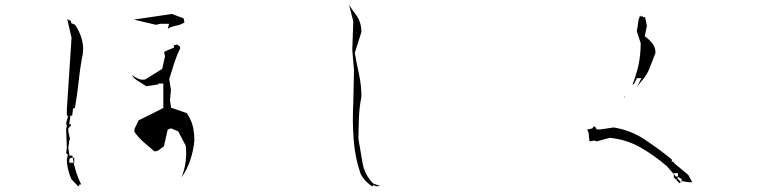

<svg xmlns="http://www.w3.org/2000/svg" viewBox="-20 -754 3040 760"><path d="M301.3 -23.9Q274.9 -78.1 266.6 -138.2H254.9L250.5 -168.9L254.9 -201.7H257.3L250.5 -233.9V-246.1L261.2 -257.8V-262.2H258.8H253.9L258.8 -296.4H265.6L269.5 -325.7H276.4Q285.6 -378.4 291.5 -432.6Q297.4 -488.8 308.1 -543.5Q309.1 -551.3 309.1 -559.1Q309.1 -607.9 277.3 -655.8L261.2 -663.1V-670.4L246.1 -678.2L263.2 -605L244.6 -321.3V-296.4H250L241.7 -266.6L244.6 -255.9L241.7 -243.7L244.6 -168.9L241.7 -147.9L249 -141.1L244.6 -124.5Q244.6 -103 249.8 -82.3Q254.9 -61.5 262.7 -44.4L289.1 -17.1H293.5V-23.9ZM715.3 -177.2Q716.8 -161.6 716.8 -152.6Q716.8 -143.6 716.8 -139.6Q715.3 -93.3 698.7 -51.8Q721.7 -85 733.6 -121.6Q745.6 -158.2 749.5 -197.3Q749.5 -248 733.4 -281.7Q727.5 -294.4 718.8 -306.6L657.2 -327.6L652.8 -357.4L656.7 -397.5L649.9 -440.9Q659.7 -472.2 666.7 -494.9Q673.8 -517.6 679.7 -532.2Q685.5 -546.9 692.9 -561.5V-568.8L681.6 -577.6L668.5 -575.2V-568.4V-565.4L632.3 -550.3L629.9 -545.4L633.3 -531.2L622.1 -481.4L556.6 -440.4Q550.3 -438.5 544.9 -438.5Q534.2 -438.5 522.9 -444.3Q511.7 -450.2 501.5 -457Q508.8 -444.8 522.9 -435.5Q541.5 -423.3 559.6 -412.6L606.9 -419.9V-423.3H626.5V-324.7H618.7V-322.3L528.8 -277.8L512.2 -243.2V-231.9Q529.3 -207.5 550 -190.2Q570.8 -172.9 591.3 -154.8Q603.5 -155.3 611.1 -161.6Q618.7 -168 628.9 -174.8L643.6 -240.7L657.2 -246.1L685.5 -233.9ZM273.9 -109.9H254.4V-125.5H258.3V-129.4H273.9ZM613.8 -659.7H649.4L644 -640.6Q659.7 -649.4 677 -652.3Q694.3 -655.3 710 -665L707 -681.2L660.6 -698.7L512.2 -676.8V-675.8L597.7 -655.8Z M1455.6 -14.6V-21.5L1472.2 -16.1L1483.9 -18.6L1457.5 -27.3Q1422.9 -62.5 1414.8 -110.4Q1406.7 -158.2 1398.9 -203.6V-204.1Q1398.9 -246.1 1400.9 -289.8Q1402.8 -333.5 1410.6 -370.6Q1410.6 -415.5 1401.4 -458.7Q1392.1 -502 1384.3 -544.4L1410.6 -627.4Q1410.6 -667.5 1387.2 -698.2Q1373.5 -715.8 1361.8 -734.4L1378.4 -669.4L1374.5 -555.7L1381.3 -475.6L1378.4 -347.7Q1374.5 -272.5 1379.9 -201.2Q1385.3 -129.9 1407.2 -66.4Q1418.5 -44.4 1435.1 -30.3Q1444.3 -22 1455.6 -14.6Z M2677.2 -31.2V-37.6L2704.6 -32.7H2720.2L2704.6 -61.5L2647 -109.4V-113.8H2639.2V-123Q2587.4 -165 2531.7 -201.9Q2476.1 -238.8 2409.2 -249.5L2356.4 -241.7H2340.3V-247.6L2330.6 -254.4L2325.2 -246.1L2303.7 -240.7Q2311 -230.5 2311 -218.3Q2311 -206.5 2314 -194.3L2333.5 -197.8L2341.3 -194.3L2394 -208.5Q2460.4 -201.7 2515.1 -170.4Q2569.8 -139.2 2620.1 -95.7L2672.9 -35.2ZM2657.7 -41V-57.6L2678.2 -45.4V-37.1L2669.9 -28.8ZM2647 -51.8V-68.8H2663.6V-51.8L2655.3 -43.5ZM2516.1 -583Q2516.1 -535.6 2506.8 -494.1Q2498 -455.6 2483.4 -418.5L2489.7 -421.9L2501 -444.8H2511.7H2519L2502 -411.1L2519 -432.6Q2541 -456.5 2552 -486.1Q2563 -515.6 2574.7 -544.9Q2574.7 -564.5 2564.5 -579.1Q2553.2 -594.7 2534.7 -608.9L2532.2 -610.4L2540.5 -651.4L2533.7 -686H2524.9V-689H2515.1L2514.2 -693.4Q2507.8 -680.2 2506.3 -667Q2504.4 -648.4 2500.5 -630.4L2516.1 -583.5ZM2454.6 -374.5 2448.7 -367.7 2451.7 -368.7Q2453.1 -371.6 2454.6 -374.5Z"/></svg>

Font: Bakudai
Style: Light
Weight: 300
Version: Version 1.48